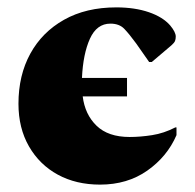

<svg xmlns="http://www.w3.org/2000/svg" viewBox="-20 -490 528 520"><path d="M251 10Q186 10 136.5 -17Q87 -44 58.5 -93.5Q30 -143 30 -209Q30 -286 62 -344.5Q94 -403 153.5 -436.5Q213 -470 295 -470Q345 -470 383 -457Q421 -444 441 -421Q456 -403 456 -391Q456 -384 454 -379Q452 -374 444 -367L391 -322H384L349 -372Q330 -398 316.5 -412Q303 -426 279 -426Q242 -426 223.5 -385Q205 -344 202 -279H324V-229H204Q210 -180 241.5 -149.5Q273 -119 331 -119Q360 -119 392 -124Q424 -129 455 -145H458V-124Q433 -66 379 -28Q325 10 251 10Z"/></svg>

Font: Spectral ExtraBold
Style: Regular
Weight: 800
Designer: Jean-Baptiste Levee
Foundry: Production Type
Version: Version 2.001